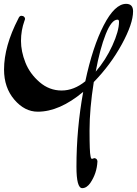

<svg xmlns="http://www.w3.org/2000/svg" viewBox="-20 -794 711 997"><path d="M590 -692Q559 -692 529 -616.5Q499 -541 477 -422Q529 -482 563.5 -557.5Q598 -633 598 -681Q598 -692 590 -692ZM458 31 470 27Q485 29 486 44Q483 106 449 156Q430 183 407 183Q377 183 377 72Q377 -125 412 -317Q289 -214 176 -214Q108 -214 54.5 -276.5Q1 -339 1 -433Q1 -554 75 -697Q81 -712 90.5 -712Q100 -712 105 -707Q110 -702 110 -697Q110 -692 107 -686Q89 -636 89 -581.5Q89 -527 112 -469Q135 -411 185.5 -367.5Q236 -324 300 -324Q364 -324 423 -372Q461 -551 518.5 -662.5Q576 -774 635 -774Q671 -774 671 -735Q671 -671 612.5 -564Q554 -457 467 -368Q445 -230 445 -116.5Q445 -3 450 16Q452 31 458 31Z"/></svg>

Font: Dr Sugiyama
Style: Regular
Weight: 400
Designer: Alejandro Paul
Foundry: Alejandro Paul
Version: Version 1.000